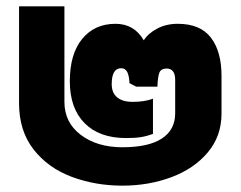

<svg xmlns="http://www.w3.org/2000/svg" viewBox="-20 -570 758 605"><path d="M40 -245V-550H183V-249Q183 -184 234.5 -145Q286 -106 366 -106Q448 -106 490 -133.5Q532 -161 532 -213V-318Q532 -354 505 -354Q487 -354 482 -340.5Q477 -327 476 -297H409L388 -308Q387 -331 381 -343Q375 -355 362 -355Q332 -355 332 -305Q332 -277 349.5 -263Q367 -249 397 -249Q436 -249 462 -259V-148Q443 -141 424.5 -138Q406 -135 377 -135Q293 -135 246.5 -182Q200 -229 200 -314Q200 -400 239 -447.5Q278 -495 344 -495Q403 -495 433 -443Q447 -465 475.5 -480Q504 -495 540 -495Q611 -495 644.5 -451.5Q678 -408 678 -331V-212Q678 -141 634.5 -89.5Q591 -38 519.5 -11.5Q448 15 366 15Q280 15 205.5 -13Q131 -41 85.5 -99.5Q40 -158 40 -245Z"/></svg>

Font: Prompt ExtraBold
Style: Regular
Weight: 800
Designer: Katatrad Team
Foundry: CadsonDemak
Version: Version 1.000